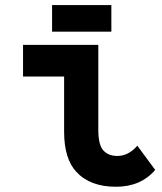

<svg xmlns="http://www.w3.org/2000/svg" viewBox="-20 -710 626 740"><path d="M180.7 -690.4H409.2V-587.9H180.7ZM578.1 -55.2Q522.9 9.8 426.8 9.8Q327.6 9.8 274.4 -47.4Q227.1 -98.1 227.1 -202.6V-415H68.8V-537.1H358.9V-210.4Q358.9 -153.3 377 -131.8Q396.5 -108.9 432.1 -108.9Q475.1 -108.9 509.3 -148.4Z"/></svg>

Font: Consola Mono
Style: Bold
Weight: 700
Monospace: yes
Designer: Wojciech Kalinowski "wmk69" (wmk69@o2.pl)
Foundry: Wojciech Kalinowski "wmk69" (wmk69@o2.pl)
Version: Version 2.1.0